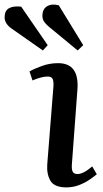

<svg xmlns="http://www.w3.org/2000/svg" viewBox="-114 -799 446 833"><path d="M118 -426Q119 -449 113.5 -458Q108 -467 93 -467Q67 -467 27 -450L14 -489Q33 -500 67 -512.5Q101 -525 138 -525Q230 -525 222 -412L198 -88Q196 -66 201 -55Q206 -44 222 -44Q248 -44 286 -77L306 -43Q294 -33 274.5 -19.5Q255 -6 229 4Q203 14 174 14Q122 14 105 -14.5Q88 -43 91 -86ZM97 -684Q84 -695 77 -705.5Q70 -716 70 -730Q70 -760 90.5 -772Q111 -784 141 -776L247 -603L223 -580ZM-65 -676Q-94 -697 -94 -724Q-94 -753 -74.5 -763.5Q-55 -774 -22 -770L93 -603L72 -580Z"/></svg>

Font: Literata 36pt Medium
Style: Italic
Weight: 500
Italic angle: -2°
Designer: Latin by Veronika Burian and Jose Scaglione. Greek by Irene Vlachou. Cyrillic by Vera Evstafieva
Foundry: TypeTogether
Version: Version 3.002